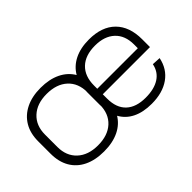

<svg xmlns="http://www.w3.org/2000/svg" viewBox="-72 -861 1182 1182"><g transform="rotate(-45 519.0 -270.0)"><path d="M313 7Q237 7 182.5 -19.5Q128 -46 99 -96Q70 -146 70 -216V-324Q70 -394 99.5 -443.5Q129 -493 183.5 -520Q238 -547 313 -547Q389 -547 443.5 -520.5Q498 -494 527 -444Q556 -394 556 -324V-216Q556 -146 527 -96Q498 -46 443.5 -19.5Q389 7 313 7ZM313 -46Q399 -46 448.5 -91.5Q498 -137 498 -216V-324Q498 -403 448.5 -448.5Q399 -494 313 -494Q228 -494 178.5 -448Q129 -402 129 -324V-216Q129 -138 178.5 -92Q228 -46 313 -46ZM728 7Q654 7 602.5 -18.5Q551 -44 524 -93.5Q497 -143 497 -215V-325Q497 -395 525.5 -444.5Q554 -494 607 -520.5Q660 -547 734 -547Q846 -547 906.5 -486.5Q967 -426 967 -316V-248H544V-296H920L909 -277V-329Q909 -407 862.5 -450.5Q816 -494 734 -494Q649 -494 602.5 -449.5Q556 -405 556 -324V-210Q556 -130 600.5 -88Q645 -46 728 -46Q803 -46 848.5 -75.5Q894 -105 905 -161L961 -158Q945 -79 884 -36Q823 7 728 7Z"/></g></svg>

Font: Pathway Extreme 8pt Thin 12pt Thin
Style: Regular
Weight: 250
Version: Version 1.001;gftools[0.9.26]